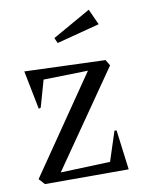

<svg xmlns="http://www.w3.org/2000/svg" viewBox="-73 -658 526 709"><g transform="rotate(-10 190.0 -303.0)"><path d="M18.1 -22 267.1 -384.8 100.1 -380.9 71.8 -280.8 64 -277.8 35.2 -422.9 337.9 -412.1 351.1 -390.1 103 -32.2 289.1 -39.1 325.2 -149.9 333 -148.9 352.1 0H38.1ZM166 -524.9 309.1 -606 335.9 -546.9 174.8 -504.9Z"/></g></svg>

Font: Halibut Cnd
Style: Regular
Weight: 400
Width: 3
Designer: Matteo Maggi
Foundry: Collletttivo
Version: Version 3.080 | FøM Fix